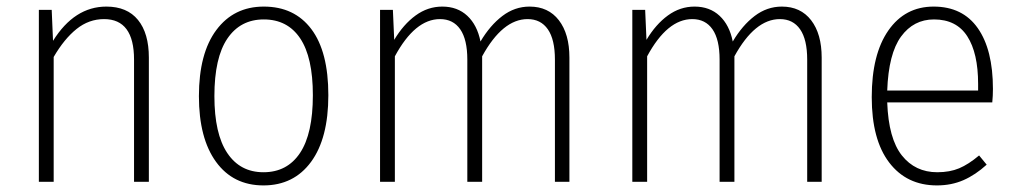

<svg xmlns="http://www.w3.org/2000/svg" viewBox="-20 -552 3089 583"><path d="M432 -377V0H387V-371Q387 -494 296 -494Q250 -494 212.5 -464Q175 -434 143 -379V0H98V-522H137L141 -428Q206 -532 303 -532Q366 -532 399 -491.5Q432 -451 432 -377Z M977 -263Q977 -132 924.5 -60.5Q872 11 780 11Q688 11 636 -60.5Q584 -132 584 -260Q584 -390 637 -461Q690 -532 781 -532Q874 -532 925.5 -463.5Q977 -395 977 -263ZM631 -260Q631 -146 670 -87.5Q709 -29 780 -29Q852 -29 891 -87.5Q930 -146 930 -263Q930 -378 891.5 -435.5Q853 -493 781 -493Q710 -493 670.5 -435Q631 -377 631 -260Z M1709 -377V0H1665V-371Q1665 -432 1643.5 -463Q1622 -494 1582 -494Q1506 -494 1444 -381V0H1399V-371Q1399 -432 1377.5 -463Q1356 -494 1316 -494Q1240 -494 1179 -381V0H1134V-522H1173L1177 -431Q1205 -478 1242 -505Q1279 -532 1323 -532Q1369 -532 1399 -504Q1429 -476 1439 -426Q1468 -475 1505.5 -503.5Q1543 -532 1588 -532Q1645 -532 1677 -490.5Q1709 -449 1709 -377Z M2475 -377V0H2431V-371Q2431 -432 2409.5 -463Q2388 -494 2348 -494Q2272 -494 2210 -381V0H2165V-371Q2165 -432 2143.5 -463Q2122 -494 2082 -494Q2006 -494 1945 -381V0H1900V-522H1939L1943 -431Q1971 -478 2008 -505Q2045 -532 2089 -532Q2135 -532 2165 -504Q2195 -476 2205 -426Q2234 -475 2271.5 -503.5Q2309 -532 2354 -532Q2411 -532 2443 -490.5Q2475 -449 2475 -377Z M2993 -241H2674Q2678 -131 2718.5 -80Q2759 -29 2826 -29Q2864 -29 2892.5 -41Q2921 -53 2953 -80L2976 -52Q2942 -21 2905.5 -5Q2869 11 2825 11Q2733 11 2680 -58.5Q2627 -128 2627 -257Q2627 -387 2677.5 -459.5Q2728 -532 2815 -532Q2903 -532 2949 -466.5Q2995 -401 2995 -282Q2995 -261 2993 -241ZM2950 -297Q2950 -391 2917 -442Q2884 -493 2816 -493Q2754 -493 2716 -441Q2678 -389 2674 -277H2950Z"/></svg>

Font: Fira Sans Condensed ExtraLight
Style: Regular
Weight: 275
Width: 3
Designer: Carrois Corporate & Edenspiekermann AG
Foundry: Carrois Corporate GbR & Edenspiekermann AG
Version: Version 4.203